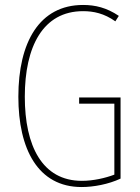

<svg xmlns="http://www.w3.org/2000/svg" viewBox="-20 -744 563 774"><path d="M299 -351V-326H441V-40C404 -26 356 -15 310 -15C150 -15 80 -156 80 -354C80 -556 153 -699 315 -699C357 -699 400 -690 445 -658L459 -680C410 -713 364 -724 315 -724C139 -724 54 -574 54 -354C54 -143 133 10 309 10C357 10 417 -1 466 -24V-351Z"/></svg>

Font: Noto Sans Bengali ExtraCondensed Thin
Style: Regular
Weight: 100
Width: 2
Designer: Joana Ranito - Universal Thirst; Jelle Bosma - Monotype Design Team
Foundry: Universal Thirst ehf.
Version: Version 3.000